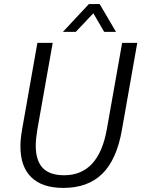

<svg xmlns="http://www.w3.org/2000/svg" viewBox="-20 -910 696 940"><path d="M80 -193Q80 -229 88 -275L163 -700H238L163 -277Q155 -229 155 -197Q155 -124 189 -88Q223 -52 294 -52Q463 -52 503 -277L578 -700H652L577 -275Q552 -130 481.5 -60Q411 10 290 10Q187 10 133.5 -42Q80 -94 80 -193ZM415 -890H468L548 -754H490L437 -845L351 -754H288Z"/></svg>

Font: Sarabun Light
Style: Italic
Weight: 300
Italic angle: -10°
Designer: Suppakit Chalermlarp | Katatrad Co.,Ltd.
Foundry: Cadson Demak Co.,Ltd.
Version: Version 1.000; ttfautohint (v1.6)